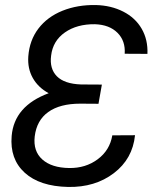

<svg xmlns="http://www.w3.org/2000/svg" viewBox="-20 -741 625 772"><path d="M302.7 -324.2Q221.2 -324.2 174.3 -290.8Q127.4 -257.3 119.6 -192.4Q112.8 -133.3 150.1 -99.9Q187.5 -66.4 258.3 -65.4Q324.2 -64.5 372.8 -100.6Q421.4 -136.7 431.6 -196.8L522.9 -197.3Q513.2 -102.1 437.7 -44.7Q362.3 12.7 253.9 10.7Q139.6 8.3 79.3 -46.6Q19 -101.6 26.9 -194.3Q37.1 -314.9 175.8 -366.2Q133.3 -389.2 111.8 -427.5Q90.3 -465.8 93.8 -514.2Q98.6 -579.1 134.5 -626.2Q170.4 -673.3 231.2 -697.8Q292 -722.2 365.7 -720.7Q426.8 -719.2 475.6 -694.3Q524.4 -669.4 549.8 -625.2Q575.2 -581.1 572.8 -524.4L481.4 -524.9Q484.9 -576.7 452.4 -609.1Q419.9 -641.6 361.8 -643.6Q289.6 -644.5 241 -610.6Q192.4 -576.7 185.5 -517.1Q178.7 -464.8 208.7 -434.3Q238.8 -403.8 305.7 -401.4L389.6 -400.9L376 -323.7Z"/></svg>

Font: Roboto
Style: Italic
Weight: 400
Italic angle: -12°
Designer: Google
Version: Version 2.134; 2016; ttfautohint (v1.6)